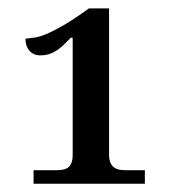

<svg xmlns="http://www.w3.org/2000/svg" viewBox="-20 -715 427 457"><path d="M148.5 -625.2Q137.1 -613.4 128.5 -605.4Q119.8 -597.5 111.1 -592.6Q102.5 -587.6 94.3 -585.4Q86.1 -583.2 75.7 -583.2Q59.9 -583.2 50.2 -594.1Q40.6 -605 40.6 -622.8Q52.5 -624.3 63.1 -625.7Q73.8 -627.2 89.6 -633.7Q105.4 -640.1 129.7 -654Q154 -667.8 191.6 -695H239.6V-347Q239.6 -334.7 243.1 -327.2Q246.5 -319.8 252 -316.1Q257.4 -312.4 264.4 -311.1Q271.3 -309.9 280.2 -309.9H324.8V-277.7H59.9V-309.9H113.4Q121.8 -309.9 129.2 -311.1Q136.6 -312.4 141.8 -316.1Q147 -319.8 150 -327.2Q153 -334.7 153 -347V-625.2Z"/></svg>

Font: Shan Wanhai
Style: Regular
Weight: 400
Designer: Khon Soe Zaw Thu
Foundry: Shan Unicode
Version: Version 1.00 June 3, 2017, initial release